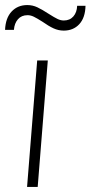

<svg xmlns="http://www.w3.org/2000/svg" viewBox="-38 -739 358 759"><path d="M109 -500H151L111 0H69ZM70 -719Q91 -719 110 -710Q129 -701 155 -684Q177 -670 189.5 -664Q202 -658 214 -658Q238 -658 252 -674Q266 -690 267 -716H300Q299 -669 275.5 -643.5Q252 -618 214 -618Q193 -618 173.5 -627Q154 -636 130 -653Q108 -667 95.5 -673Q83 -679 71 -679Q47 -679 33 -663Q19 -647 17 -621H-18Q-16 -668 8 -693.5Q32 -719 70 -719Z"/></svg>

Font: Muli ExtraLight
Style: Italic
Weight: 275
Italic angle: -4.541°
Designer: Vernon Adams
Foundry: Vernon Adams
Version: Version 2.001